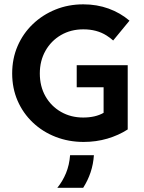

<svg xmlns="http://www.w3.org/2000/svg" viewBox="-20 -658 679 907"><path d="M514.6 -466.7Q500.7 -479.2 483.3 -490.3Q437.5 -519.4 373.6 -519.4Q314.6 -519.4 268.1 -492.4Q221.5 -465.3 194.8 -418.1Q168.1 -370.8 168.1 -311.1Q168.1 -250 194.8 -203.1Q221.5 -156.2 268.1 -129.5Q314.6 -102.8 372.9 -102.8Q401.4 -102.8 425.7 -108.3Q450 -113.9 469.4 -125V-245.8H342.4V-350H583.3V-46.5Q540.3 -18.8 487.2 -3.1Q434 12.5 375 12.5Q304.2 12.5 242.7 -11.5Q181.2 -35.4 135.1 -79.2Q88.9 -122.9 63.2 -181.9Q37.5 -241 37.5 -311.1Q37.5 -381.2 63.2 -440.6Q88.9 -500 135.1 -544.1Q181.2 -588.2 242 -612.8Q302.8 -637.5 373.6 -637.5Q437.5 -637.5 493.1 -617.4Q548.6 -597.2 591.7 -560.4ZM250.7 229.2Q275.7 198.6 291.7 160.1Q307.6 121.5 311.1 75H423.6Q420.8 117.4 408 155.9Q395.1 194.4 372.9 229.2Z"/></svg>

Font: co2trust
Style: Bold
Weight: 700
Designer: Kristian Moeller
Foundry: Dicotype
Version: Version 1.000